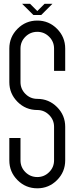

<svg xmlns="http://www.w3.org/2000/svg" viewBox="-20 -997 398 1025"><path d="M179.2 8.3Q117.2 8.3 73.5 -35.4Q29.8 -79.1 29.8 -141.1V-260.3H89.4V-141.1Q89.4 -104 115.7 -77.9Q142.1 -51.8 179.2 -51.8Q215.8 -51.8 242.2 -77.9Q268.6 -104 268.6 -141.1V-320.3Q268.6 -356.9 242.2 -383.3Q215.8 -409.7 179.2 -409.7Q117.2 -409.7 73.5 -453.4Q29.8 -497.1 29.8 -558.6V-737.8Q29.8 -799.3 73.5 -843.3Q117.2 -887.2 179.2 -887.2Q240.7 -887.2 284.4 -843.3Q328.1 -799.3 328.1 -737.8V-618.7H268.6V-737.8Q268.6 -774.9 242.2 -801Q215.8 -827.1 179.2 -827.1Q142.1 -827.1 115.7 -801Q89.4 -774.9 89.4 -737.8V-558.6Q89.4 -522 115.7 -495.6Q142.1 -469.2 179.2 -469.2Q240.7 -469.2 284.4 -425.5Q328.1 -381.8 328.1 -320.3V-141.1Q328.1 -79.1 284.4 -35.4Q240.7 8.3 179.2 8.3ZM200.2 -917H158.2L98.1 -976.6H140.6L179.2 -938L217.8 -976.6H259.8Z"/></svg>

Font: Ignotum
Style: Regular
Weight: 400
Designer: GGBot
Version: 0.10